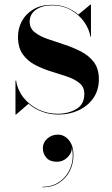

<svg xmlns="http://www.w3.org/2000/svg" viewBox="-20 -490 488 838"><path d="M167 156.8Q167 132.4 186.2 115Q205.4 97.6 232.6 97.6Q260.6 97.6 280.6 121.6Q300.6 145.6 300.6 187.6Q300.6 224.4 284.6 256.2Q268.6 288 238.2 307.8Q207.8 327.6 165.4 327.6V325.2Q210.6 325.2 242.8 301Q275 276.8 289 237.8Q303 198.8 293.8 155.2Q293.4 178.4 274.2 197.2Q255 216 228.6 216Q198.2 216 182.6 198.6Q167 181.2 167 156.8ZM50 10H47.5V-137.5H50.5Q57 -96 83 -63.5Q109 -31 147.8 -12.2Q186.5 6.5 231.5 6.5Q278 6.5 313 -14Q348 -34.5 348 -80Q348 -110 327 -127.2Q306 -144.5 273 -155.8Q240 -167 203 -178.2Q166 -189.5 133 -206.8Q100 -224 79.2 -253.2Q58.5 -282.5 58.5 -330Q58.5 -366 75.5 -397.8Q92.5 -429.5 125.5 -449.2Q158.5 -469 206 -469Q241.5 -469 270.8 -457.2Q300 -445.5 322 -426.5L374.5 -470H377V-330H374.5Q369.5 -362.5 347.8 -393.8Q326 -425 290 -445.8Q254 -466.5 206.5 -466.5Q163.5 -466.5 136.5 -447.2Q109.5 -428 109.5 -395.5Q109.5 -367 131.2 -349.5Q153 -332 187.5 -320Q222 -308 260.5 -295.5Q299 -283 333.5 -265.2Q368 -247.5 389.8 -218.8Q411.5 -190 411.5 -144.5Q411.5 -96 387.2 -61.5Q363 -27 323 -8.5Q283 10 235.5 10Q197 10 163.5 -2.5Q130 -15 104.5 -37Z"/></svg>

Font: Bodoni* 72pt Medium
Style: Regular
Weight: 500
Version: Version 2.3